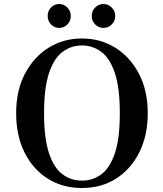

<svg xmlns="http://www.w3.org/2000/svg" viewBox="-20 -931 818 963"><path d="M391 12Q294 12 219.5 -35Q145 -82 103 -166.5Q61 -251 61 -363Q61 -477 105 -561Q149 -645 223.5 -691.5Q298 -738 391 -738Q484 -738 558.5 -691.5Q633 -645 677 -561Q721 -477 721 -363Q721 -251 678.5 -166.5Q636 -82 562 -35Q488 12 391 12ZM391 -25Q445 -25 488 -56.5Q531 -88 556 -162Q581 -236 581 -363Q581 -491 556 -565Q531 -639 488 -671Q445 -703 391 -703Q337 -703 294 -671Q251 -639 226 -565Q201 -491 201 -363Q201 -236 226 -162Q251 -88 294 -56.5Q337 -25 391 -25ZM499 -791Q475 -791 457.5 -808.5Q440 -826 440 -851Q440 -876 457.5 -893.5Q475 -911 499 -911Q523 -911 540.5 -893Q558 -875 558 -851Q558 -826 540.5 -808.5Q523 -791 499 -791ZM276 -791Q253 -791 236 -808.5Q219 -826 219 -851Q219 -876 236 -893.5Q253 -911 276 -911Q301 -911 318 -893Q335 -875 335 -851Q335 -826 318 -808.5Q301 -791 276 -791Z"/></svg>

Font: Zen Antique Soft
Style: Regular
Weight: 400
Designer: Yoshimichi Ohira
Foundry: Positype
Version: Version 1.001